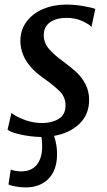

<svg xmlns="http://www.w3.org/2000/svg" viewBox="-20 -588 466 838"><path d="M17 217 27 152Q33 155 46 157.5Q59 160 73 160Q116 160 139.5 132.5Q163 105 164 54Q164 28 161 10Q115 9 71 -0.5Q27 -10 13 -22L30 -95Q50 -79 87 -65Q124 -51 164 -51Q206 -51 236 -69Q266 -87 266 -128Q266 -163 242 -188Q218 -213 171 -246Q69 -317 69 -410Q69 -457 95.5 -493Q122 -529 168 -548.5Q214 -568 270 -568Q306 -568 343.5 -561.5Q381 -555 396 -549L379 -470Q370 -482 339.5 -496Q309 -510 270 -510Q225 -510 198 -490.5Q171 -471 171 -434Q171 -402 193 -375.5Q215 -349 258 -318Q293 -292 315 -271.5Q337 -251 353 -220.5Q369 -190 369 -152Q369 -88 326.5 -47.5Q284 -7 216 5Q229 44 229 84Q229 155 191.5 192.5Q154 230 92 230Q72 230 48.5 226Q25 222 17 217Z"/></svg>

Font: Koeln Type Serif
Style: Italic
Weight: 400
Italic angle: -8°
Designer: Eben Sorkin
Foundry: Eben Sorkin
Version: Version 2.002